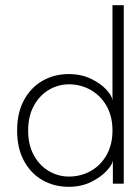

<svg xmlns="http://www.w3.org/2000/svg" viewBox="-20 -708 540 740"><path d="M244.5 12Q189.5 12 144.5 -13.2Q99.5 -38.5 72.8 -87.2Q46 -136 46 -205Q46 -274 72.8 -322.8Q99.5 -371.5 144.5 -397Q189.5 -422.5 244.5 -422.5Q293.5 -422.5 331 -404.2Q368.5 -386 390.2 -362.2Q412 -338.5 413.5 -321.5V-688H457V0H415V-89Q413 -73.5 391 -49.5Q369 -25.5 331.2 -6.8Q293.5 12 244.5 12ZM245.5 -27.5Q291.5 -27.5 329.8 -49Q368 -70.5 390.8 -110.5Q413.5 -150.5 413.5 -205Q413.5 -259.5 390.8 -299.5Q368 -339.5 329.8 -361.2Q291.5 -383 245.5 -383Q204.5 -383 168.5 -361.8Q132.5 -340.5 110.5 -300.5Q88.5 -260.5 88.5 -205Q88.5 -149.5 110.5 -109.5Q132.5 -69.5 168.5 -48.5Q204.5 -27.5 245.5 -27.5Z"/></svg>

Font: League Spartan Thin ExtraLight
Style: Regular
Weight: 250
Version: Version 2.002